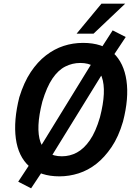

<svg xmlns="http://www.w3.org/2000/svg" viewBox="-20 -948 740 1043"><path d="M303 10Q199 10 139 -44Q79 -98 66 -195.5Q53 -293 85 -420Q110 -501 147 -556.5Q184 -612 229.5 -647Q275 -682 325.5 -698.5Q376 -715 431 -715Q537 -715 595 -661Q653 -607 667 -510.5Q681 -414 648 -287Q624 -205 586 -149Q548 -93 503.5 -58Q459 -23 407.5 -6.5Q356 10 303 10ZM316 -99Q360 -99 398 -119.5Q436 -140 468 -186Q500 -232 523 -311Q560 -454 533 -530Q506 -606 416 -606Q373 -606 334.5 -586.5Q296 -567 265 -521.5Q234 -476 210 -396Q173 -252 200 -175.5Q227 -99 316 -99ZM149 75 79 39 152 -72 185 -127 490 -623 523 -676 592 -783 663 -747 590 -637 557 -581 251 -85 220 -32ZM396 -765 531 -928H660L488 -765Z"/></svg>

Font: Nunito Sans 7pt Condensed
Style: Bold Italic
Weight: 700
Width: 3
Italic angle: -9°
Designer: Vernon Adams
Foundry: Vernon Adams
Version: Version 3.101;gftools[0.9.27]